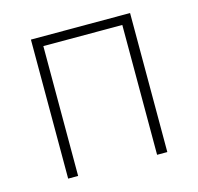

<svg xmlns="http://www.w3.org/2000/svg" viewBox="-83 -618 730 707"><g transform="rotate(-15 281.5 -265.0)"><path d="M93 0H131V-495H432V0H471V-530H93Z"/></g></svg>

Font: Noto Sans Mono SemiCondensed ExtraLight
Style: Regular
Weight: 200
Width: 4
Designer: Monotype Design Team
Foundry: Monotype Imaging Inc.
Version: Version 2.014